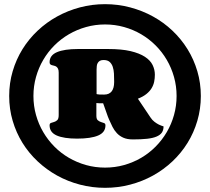

<svg xmlns="http://www.w3.org/2000/svg" viewBox="-20 -899 1015 928"><path d="M24.4 -435.1Q24.4 -497.6 41.3 -554.7Q58.1 -611.8 88.6 -661.1Q119.1 -710.4 161.9 -750.7Q204.6 -791 256.1 -819.3Q307.6 -847.7 366.2 -863.3Q424.8 -878.9 487.8 -878.9Q550.3 -878.9 609.1 -863.3Q668 -847.7 719.5 -819.3Q771 -791 813.5 -750.7Q856 -710.4 886.5 -661.1Q917 -611.8 933.8 -554.7Q950.7 -497.6 950.7 -435.1Q950.7 -372.6 933.8 -315.2Q917 -257.8 886.5 -208.5Q856 -159.2 813.5 -119.1Q771 -79.1 719.5 -50.5Q668 -22 609.1 -6.6Q550.3 8.8 487.8 8.8Q425.3 8.8 366.5 -6.6Q307.6 -22 256.1 -50.5Q204.6 -79.1 161.9 -119.1Q119.1 -159.2 88.6 -208.5Q58.1 -257.8 41.3 -314.9Q24.4 -372.1 24.4 -435.1ZM141.6 -435.1Q141.6 -387.2 154.1 -343Q166.5 -298.8 189 -260.5Q211.4 -222.2 242.9 -190.4Q274.4 -158.7 313 -136.2Q351.6 -113.8 395.8 -101.3Q439.9 -88.9 487.8 -88.9Q535.6 -88.9 579.8 -101.3Q624 -113.8 662.4 -136.2Q700.7 -158.7 732.2 -190.4Q763.7 -222.2 786.1 -260.5Q808.6 -298.8 821 -343Q833.5 -387.2 833.5 -435.1Q833.5 -482.9 821 -527.1Q808.6 -571.3 786.1 -609.6Q763.7 -647.9 732.2 -679.4Q700.7 -710.9 662.4 -733.4Q624 -755.9 579.8 -768.3Q535.6 -780.8 487.8 -780.8Q439.9 -780.8 395.8 -768.3Q351.6 -755.9 313 -733.4Q274.4 -710.9 242.9 -679.4Q211.4 -647.9 189 -609.6Q166.5 -571.3 154.1 -527.1Q141.6 -482.9 141.6 -435.1ZM445.8 -339.8Q445.8 -323.7 452.6 -317.9Q459.5 -312 467.8 -309.3Q476.1 -306.6 482.9 -304.2Q489.7 -301.8 489.7 -293Q489.7 -259.3 454.6 -244.1Q419.4 -229 352.5 -229Q288.6 -229 254.2 -244.1Q219.7 -259.3 219.7 -293Q219.7 -302.7 226.6 -304.9Q233.4 -307.1 241.7 -309.6Q250 -312 256.8 -318.4Q263.7 -324.7 263.7 -342.8V-547.9Q263.7 -560.1 260.5 -566.7Q257.3 -573.2 252.4 -576.7Q247.6 -580.1 241.7 -581.3Q235.8 -582.5 231 -584Q226.1 -585.4 222.9 -588.4Q219.7 -591.3 219.7 -598.1Q219.7 -631.8 255.6 -647Q291.5 -662.1 356.4 -662.1H502.9Q567.9 -662.1 611.1 -651.9Q654.3 -641.6 680.4 -624.5Q706.5 -607.4 717.5 -585Q728.5 -562.5 728.5 -538.1Q728.5 -520.5 725.1 -503.9Q721.7 -487.3 712.6 -472.4Q703.6 -457.5 687.5 -444.6Q671.4 -431.6 646.5 -421.9L707.5 -331.1Q715.8 -318.4 726.8 -310.1Q737.8 -301.8 747.6 -296.9Q758.8 -291.5 770.5 -288.1Q770.5 -270.5 762.5 -258.5Q754.4 -246.6 736.8 -239Q719.2 -231.4 691.2 -228.3Q663.1 -225.1 622.6 -225.1Q594.7 -225.1 576.2 -233.4Q557.6 -241.7 544.9 -255.4Q532.2 -269 523.7 -285.9Q515.1 -302.7 507.8 -319.8L501.5 -335L478.5 -399.9H475.6Q466.3 -399.9 460.2 -399.9Q454.1 -399.9 445.8 -400.9ZM483.4 -441.9Q507.8 -441.9 519.8 -457.5Q531.7 -473.1 531.7 -502V-507.3Q531.7 -525.4 530.8 -543.5Q529.8 -561.5 524.9 -576.2Q520 -590.8 509.8 -599.9Q499.5 -608.9 480.5 -608.9Q469.2 -608.9 462.6 -605Q456.1 -601.1 452.4 -594.7Q448.7 -588.4 447.8 -580.1Q446.8 -571.8 446.8 -563V-444.8Q446.8 -443.8 450.7 -443.4Q454.1 -442.4 461.4 -442.1Q468.8 -441.9 483.4 -441.9Z"/></svg>

Font: Corben
Style: Bold
Weight: 700
Designer: vernon adams
Foundry: vernon adams
Version: Version 1.101; ttfautohint (v1.6)